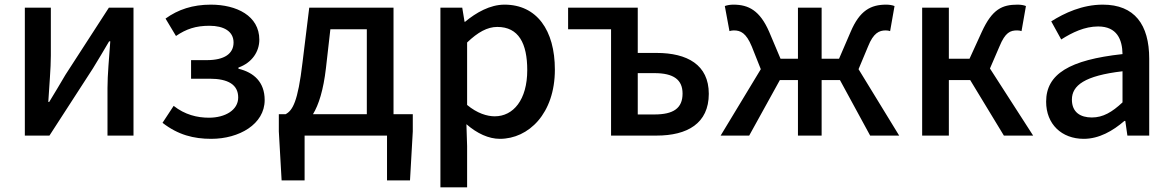

<svg xmlns="http://www.w3.org/2000/svg" viewBox="-20 -584 5046 827"><path d="M87 0H193L380 -289C400 -321 430 -372 450 -406H455C450 -335 443 -262 443 -205V0H555V-551H449L262 -262C243 -229 212 -178 192 -145H188C192 -215 199 -288 199 -345V-551H87Z M890 14C1010 14 1120 -49 1120 -153C1120 -231 1073 -272 1007 -288V-293C1066 -314 1097 -362 1097 -413C1097 -516 999 -564 888 -564C810 -564 747 -543 693 -504L738 -429C782 -459 823 -473 882 -473C944 -473 986 -449 986 -401C986 -353 947 -325 871 -325H803V-245H883C963 -245 1006 -219 1006 -164C1006 -110 950 -77 880 -77C829 -77 776 -90 728 -128L680 -55C747 -3 814 14 890 14Z M1292 0H1647V193H1746L1758 -18V-92H1675V-551H1312L1283 -315C1263 -144 1240 -108 1210 -92H1181V-18L1193 193H1292ZM1328 -92C1353 -133 1373 -196 1384 -291L1403 -458H1560V-92Z M1877 223H1992V45L1989 -49C2035 -9 2085 14 2133 14C2257 14 2370 -95 2370 -284C2370 -454 2292 -564 2153 -564C2091 -564 2031 -530 1983 -490H1981L1971 -551H1877ZM2111 -83C2078 -83 2035 -96 1992 -132V-401C2038 -445 2079 -468 2122 -468C2214 -468 2251 -397 2251 -282C2251 -154 2191 -83 2111 -83Z M2612 0H2808C2940 0 3033 -52 3033 -180C3033 -305 2940 -356 2808 -356H2727V-551H2427V-458H2612ZM2727 -91V-269H2799C2881 -269 2920 -241 2920 -181C2920 -118 2881 -91 2799 -91Z M3084 0H3207L3339 -239H3417V0H3519V-239H3598L3728 0H3853L3678 -286L3719 -384C3742 -442 3767 -453 3795 -453C3803 -453 3807 -452 3814 -450L3833 -558C3823 -562 3810 -564 3797 -564C3731 -564 3683 -539 3644 -447L3594 -331H3519V-551H3417V-331H3342L3293 -447C3253 -539 3204 -564 3139 -564C3126 -564 3113 -562 3102 -558L3122 -450C3129 -452 3134 -453 3141 -453C3170 -453 3194 -442 3218 -384L3257 -286Z M3952 0H4067V-239H4159L4304 0H4430L4244 -289L4285 -384C4310 -445 4332 -453 4361 -453C4369 -453 4374 -452 4380 -450L4399 -558C4390 -562 4376 -564 4363 -564C4297 -564 4254 -545 4209 -447L4156 -331H4067V-551H3952Z M4648 14C4714 14 4773 -20 4823 -63H4827L4836 0H4930V-331C4930 -478 4867 -564 4730 -564C4642 -564 4565 -528 4508 -492L4551 -414C4598 -444 4652 -470 4710 -470C4791 -470 4814 -414 4815 -351C4586 -326 4486 -265 4486 -146C4486 -49 4553 14 4648 14ZM4683 -78C4634 -78 4597 -100 4597 -155C4597 -216 4652 -258 4815 -277V-143C4770 -101 4731 -78 4683 -78Z"/></svg>

Font: Noto Sans JP Medium
Style: Regular
Weight: 500
Designer: Ryoko NISHIZUKA 西塚涼子 (kana, bopomofo & ideographs); Paul D. Hunt (Latin, Greek & Cyrillic); Sandoll Communications 산돌커뮤니
Foundry: Adobe
Version: Version 2.004;hotconv 1.0.118;makeotfexe 2.5.65603